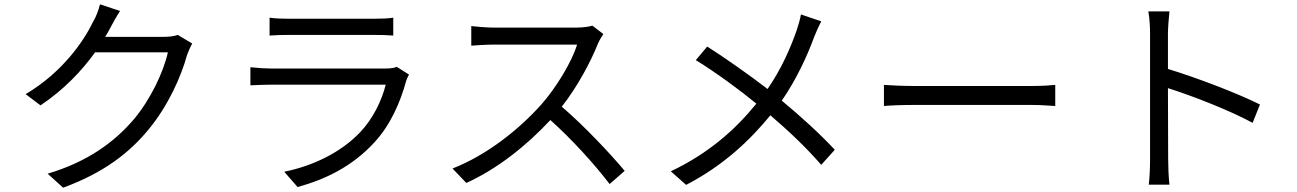

<svg xmlns="http://www.w3.org/2000/svg" viewBox="-20 -827 6020 891"><path d="M805 -665C789 -659 767 -656 740 -656H468C477 -670 485 -684 492 -698C502 -717 520 -750 537 -776L444 -807C438 -781 424 -745 413 -728C370 -638 272 -493 99 -390L168 -338C277 -411 361 -500 421 -584H759C739 -493 678 -364 600 -272C509 -166 384 -75 201 -21L273 44C461 -25 580 -117 671 -228C760 -336 821 -472 848 -572C854 -588 864 -611 872 -625Z M1821 -517C1810 -511 1789 -509 1766 -509H1239C1212 -509 1178 -511 1142 -515V-431C1177 -433 1215 -434 1239 -434H1770C1752 -362 1712 -277 1651 -213C1566 -124 1441 -59 1299 -30L1361 41C1488 6 1614 -53 1719 -168C1793 -249 1838 -353 1865 -452C1867 -459 1873 -472 1878 -481ZM1231 -662C1258 -664 1290 -665 1321 -665H1713C1747 -665 1781 -664 1805 -662V-745C1781 -741 1746 -740 1714 -740H1321C1289 -740 1257 -741 1231 -745Z M2729 -708C2713 -703 2687 -699 2654 -699H2268C2238 -699 2181 -704 2167 -706V-615C2178 -616 2233 -620 2268 -620H2658C2633 -538 2560 -419 2492 -342C2389 -227 2241 -108 2080 -45L2144 22C2292 -45 2427 -155 2534 -270C2636 -179 2742 -61 2809 27L2879 -34C2814 -112 2692 -242 2587 -332C2658 -422 2721 -539 2755 -625C2761 -639 2774 -661 2780 -669Z M3697 -760C3693 -738 3684 -706 3677 -686C3647 -601 3606 -507 3542 -414C3463 -475 3347 -557 3262 -611L3209 -548C3305 -489 3416 -407 3490 -346C3392 -225 3268 -115 3093 -32L3164 31C3338 -59 3462 -178 3555 -292C3641 -218 3717 -147 3791 -62L3854 -132C3783 -208 3697 -286 3608 -360C3675 -457 3726 -567 3758 -655C3766 -676 3781 -709 3791 -728Z M4082 -335C4113 -338 4166 -340 4221 -340H4770C4815 -340 4857 -336 4877 -335V-433C4855 -431 4819 -428 4769 -428H4221C4165 -428 4112 -431 4082 -433Z M5827 -342C5721 -395 5532 -467 5400 -507V-670C5400 -700 5404 -743 5407 -774H5309C5315 -743 5317 -698 5317 -670V-88C5317 -51 5315 -2 5311 30H5407C5403 -3 5401 -56 5401 -88L5400 -418C5511 -383 5684 -316 5793 -257Z"/></svg>

Font: Noto Sans CJK SC Regular
Style: Regular
Weight: 400
Designer: Ryoko NISHIZUKA (kana & ideographs); Paul D. Hunt (Latin, Greek & Cyrillic); Wenlong ZHANG (bopomofo); Sandoll Communica
Foundry: Adobe Systems Incorporated
Version: Version 1.004;PS 1.004;hotconv 1.0.82;makeotf.lib2.5.63406